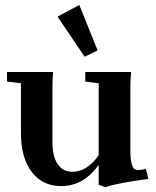

<svg xmlns="http://www.w3.org/2000/svg" viewBox="-20 -739 627 774"><path d="M321.3 -510.3 211.9 -671.9 299.8 -718.8 373.5 -535.6ZM226.6 11.2Q151.9 11.2 108.2 -45.4Q64.5 -102.1 64.5 -203.1V-403.3L8.3 -410.2V-448.7H193.8Q191.4 -414.6 191.4 -383.8V-166Q191.4 -107.9 212.6 -77.1Q233.9 -46.4 271 -46.4Q332 -46.4 377.9 -113.8V-403.3L323.7 -410.2V-448.7H508.8Q505.4 -417 505.4 -383.8V-132.8Q505.4 -101.1 509.8 -82.8Q514.2 -64.5 520 -59.1Q525.9 -53.7 534.2 -53.7Q553.2 -53.7 567.9 -58.6L578.1 -17.6Q457 -2 404.8 15.6L377.9 6.3V-74.2Q316.4 11.2 226.6 11.2Z"/></svg>

Font: Elstob 8pt
Style: Bold
Weight: 700
Designer: Peter S. Baker
Version: Version 1.015